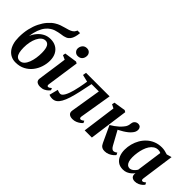

<svg xmlns="http://www.w3.org/2000/svg" viewBox="46 -1688 2526 2526"><g transform="rotate(45 1309.0 -425.0)"><path d="M576 -862 570.5 -821Q563.5 -783 550.5 -754.5Q537.5 -726 514.5 -707.8Q491.5 -689.5 453.5 -681Q443 -679 431.5 -677Q420 -675 407.5 -673.5Q387 -670 363.2 -665.2Q339.5 -660.5 314.2 -652Q289 -643.5 265 -628Q233 -608.5 205 -572.8Q177 -537 157.2 -484Q137.5 -431 127 -359.5Q146 -406.5 179.2 -446.2Q212.5 -486 258 -509.8Q303.5 -533.5 360 -533.5Q417 -533.5 460.5 -509Q504 -484.5 528.8 -438Q553.5 -391.5 553.5 -325.5Q553.5 -266.5 534.2 -206.8Q515 -147 476.5 -97.5Q438 -48 380.5 -17.8Q323 12.5 246.5 12.5Q201.5 12.5 164.2 -5Q127 -22.5 99.8 -56Q72.5 -89.5 57.5 -139Q42.5 -188.5 42.5 -253.5Q42.5 -340 59.5 -413.5Q76.5 -487 106 -546.2Q135.5 -605.5 173.5 -649.2Q211.5 -693 254 -719.5Q287 -740 319.8 -751.8Q352.5 -763.5 383.8 -771.5Q415 -779.5 441.8 -788.2Q468.5 -797 489 -810.5Q509.5 -824 521 -847L527 -862ZM326.5 -472Q293.5 -472 267.2 -450Q241 -428 222.2 -389.8Q203.5 -351.5 193.8 -302.8Q184 -254 184.5 -200.5Q185 -150 193.5 -114.5Q202 -79 221 -60.2Q240 -41.5 270.5 -41.5Q306.5 -41.5 332.2 -67.2Q358 -93 374.2 -135Q390.5 -177 398 -226.5Q405.5 -276 405 -324Q404 -402 384 -437Q364 -472 326.5 -472Z M703.5 10Q676 10 656.8 2Q637.5 -6 628.5 -21.2Q619.5 -36.5 622 -58.5Q624.5 -78 629 -109.5Q633.5 -141 639.2 -181.8Q645 -222.5 652 -269.5Q659 -316.5 666 -367.8Q673 -419 680 -471.5L621.5 -498L628.5 -534.5L802.5 -560L826.5 -547.5L761.5 -98.5Q758.5 -80.5 763.2 -71.8Q768 -63 777.5 -63Q787 -63 797.8 -68.5Q808.5 -74 825 -88.5L837.5 -59Q831 -50 813.8 -33.5Q796.5 -17 768.8 -3.5Q741 10 703.5 10ZM766 -626Q736 -626 715.5 -647.8Q695 -669.5 696 -699Q698 -735.5 720.5 -760.8Q743 -786 781.5 -786Q815.5 -786 834.5 -764.8Q853.5 -743.5 853 -716Q853 -678 831 -652Q809 -626 766 -626Z M1364.5 -98.5Q1361.5 -77 1368.5 -70Q1375.5 -63 1382.5 -63Q1391 -63 1402.5 -68.2Q1414 -73.5 1430 -86.5L1444 -56.5Q1434.5 -44.5 1413.8 -28.8Q1393 -13 1365 -1.5Q1337 10 1304 10Q1262 10 1239.8 -10Q1217.5 -30 1224 -70L1293 -494H1157Q1137 -395 1119 -314.2Q1101 -233.5 1081.8 -172.5Q1062.5 -111.5 1039.5 -71Q1018 -32.5 990.5 -12.2Q963 8 925 8Q907 8 888.8 4Q870.5 0 865 -3.5L896.5 -127Q901 -125 910.5 -121.5Q920 -118 931.8 -114.8Q943.5 -111.5 954.5 -111.5Q970.5 -111.5 984.8 -125Q999 -138.5 1011.2 -161.2Q1023.5 -184 1033.8 -212.8Q1044 -241.5 1052.5 -272.5Q1063 -312.5 1071.2 -352.5Q1079.5 -392.5 1085 -425Q1090.5 -457.5 1093 -475.5L992.5 -500L1001 -548H1439Z M1523.5 0 1587 -471.5 1535 -498 1542.5 -534.5 1706.5 -561 1731.5 -546.5 1657 0ZM1901 9.5Q1872.5 9.5 1854.8 0.2Q1837 -9 1827 -23.2Q1817 -37.5 1810.5 -52L1704.5 -280.5Q1734 -298 1759.8 -316.5Q1785.5 -335 1808 -355.2Q1830.5 -375.5 1849.5 -398.5Q1874 -426.5 1881.2 -449.2Q1888.5 -472 1890 -492Q1892.5 -516.5 1903.2 -531.2Q1914 -546 1929 -553Q1944 -560 1958.5 -560Q1989 -560 2002.8 -543.5Q2016.5 -527 2017 -504.5Q2017.5 -481.5 2008.8 -462.5Q2000 -443.5 1987 -428.5Q1970.5 -407 1945 -386.8Q1919.5 -366.5 1890.8 -349Q1862 -331.5 1834.5 -317.5Q1807 -303.5 1785.5 -294L1809 -338.5L1929 -120Q1941 -98 1954.8 -86Q1968.5 -74 1981.5 -74Q1991 -74 2005.2 -79.2Q2019.5 -84.5 2033.5 -97L2049 -66Q2040 -53.5 2019.2 -35.5Q1998.5 -17.5 1968.2 -4Q1938 9.5 1901 9.5Z M2516.5 -100.5Q2513.5 -79.5 2519.2 -71.2Q2525 -63 2535 -63Q2543.5 -63 2554 -68.5Q2564.5 -74 2580 -87L2593.5 -57.5Q2587.5 -48.5 2569.8 -32.2Q2552 -16 2524.8 -3Q2497.5 10 2463.5 10Q2431.5 10 2412.2 -6Q2393 -22 2392.5 -53L2395 -74.5Q2379.5 -53.5 2357.2 -34.2Q2335 -15 2306.2 -2.5Q2277.5 10 2241 10Q2185.5 10 2148.2 -16.5Q2111 -43 2092.5 -89Q2074 -135 2074 -192Q2074 -246 2088 -299.2Q2102 -352.5 2129.2 -399.5Q2156.5 -446.5 2196.2 -482.8Q2236 -519 2288 -539.8Q2340 -560.5 2402.5 -560.5Q2429.5 -560.5 2459.2 -554Q2489 -547.5 2510.5 -539.5L2580.5 -559.5ZM2437.5 -492.5Q2428 -498 2416.2 -501Q2404.5 -504 2391.5 -504Q2354.5 -504 2325.8 -485.2Q2297 -466.5 2276.2 -434.5Q2255.5 -402.5 2242.5 -362.2Q2229.5 -322 2223 -278.8Q2216.5 -235.5 2216.5 -194.5Q2216.5 -151.5 2226 -122.2Q2235.5 -93 2252.5 -78.2Q2269.5 -63.5 2291.5 -63.5Q2306.5 -63.5 2320.2 -69.2Q2334 -75 2346.2 -84.8Q2358.5 -94.5 2368.8 -106.5Q2379 -118.5 2387 -131.5Z"/></g></svg>

Font: Merriweather 36pt
Style: Bold Italic
Weight: 700
Italic angle: -7.8°
Version: Version 2.101